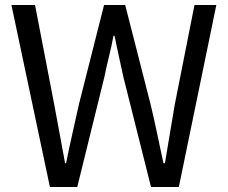

<svg xmlns="http://www.w3.org/2000/svg" viewBox="-20 -753 918 773"><path d="M181 0 26 -733H121L198 -334Q209 -275 220 -215.5Q231 -156 242 -96H246Q258 -156 271.5 -215.5Q285 -275 298 -334L399 -733H484L586 -334Q600 -276 612.5 -216Q625 -156 638 -96H644Q654 -156 664 -215.5Q674 -275 684 -334L763 -733H851L700 0H588L477 -442Q467 -486 458.5 -526.5Q450 -567 441 -609H437Q429 -567 419 -526.5Q409 -486 400 -442L291 0Z"/></svg>

Font: Chocolate Classical Sans
Style: Regular
Weight: 400
Designer: 田海東、宇文滿月
Foundry: Moonlit Owen
Version: Version 1.001